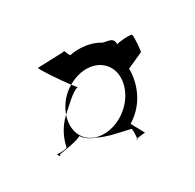

<svg xmlns="http://www.w3.org/2000/svg" viewBox="-107 -777 819 805"><g transform="rotate(20 302.5 -374.0)"><path d="M27 -400C24 -395 132 -383 182 -381C193 -452 242 -506 301 -506C368 -506 422 -435 422 -350C422 -266 368 -193 301 -193C262 -193 227 -218 205 -255V-251C208 -204 227 -160 253 -128C260 -128 231 -87 225 -87C229 -85 246 -78 238 -92C247 -106 287 -171 287 -190C310 -189 333 -194 355 -208C397 -224 451 -270 482 -293C484 -297 511 -274 519 -263C524 -275 544 -301 541 -298L472 -312C487 -410 436 -488 387 -527L410 -610C407 -615 358 -665 350 -665C342 -665 303 -611 306 -606C281 -628 269 -609 246 -592C203 -578 166 -546 139 -502C139 -484 95 -514 105 -500ZM179 -350C179 -315 189 -282 205 -255C204 -292 197 -353 211 -382C209 -380 197 -380 182 -381C180 -371 179 -360 179 -350ZM225 -87H224ZM519 -263C518 -260 518 -257 520 -257C522 -257 522 -260 519 -263Z"/></g></svg>

Font: Ampere
Style: Cnd
Weight: 400
Version: Version 1